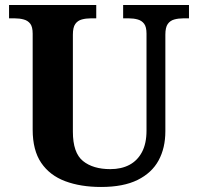

<svg xmlns="http://www.w3.org/2000/svg" viewBox="-20 -734 788 764"><path d="M382 10Q301 10 239.5 -13Q178 -36 144 -86Q110 -136 110 -218V-600Q110 -627 100.5 -639.5Q91 -652 74.5 -656.5Q58 -661 39 -661H16V-714H363V-661H341Q322 -661 305.5 -656.5Q289 -652 279.5 -638.5Q270 -625 270 -596V-210Q270 -126 310 -93.5Q350 -61 419 -61Q463 -61 495 -78Q527 -95 545 -129Q563 -163 563 -214V-600Q563 -627 553.5 -639.5Q544 -652 528 -656.5Q512 -661 493 -661H470V-714H732V-661H709Q690 -661 673.5 -656.5Q657 -652 647.5 -638.5Q638 -625 638 -596V-212Q638 -145 611 -95.5Q584 -46 527.5 -18Q471 10 382 10Z"/></svg>

Font: Noto Rashi Hebrew
Style: Bold
Weight: 700
Version: Version 1.006